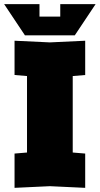

<svg xmlns="http://www.w3.org/2000/svg" viewBox="-25 -900 480 924"><path d="M45 4V-161L105 -166V-534L45 -539V-704L215 -696L385 -704V-539L325 -534V-166L385 -161V4L215 -4ZM265 -880H435L335 -730H95L-5 -880H165V-820H265Z"/></svg>

Font: Tektur Black
Style: Regular
Weight: 900
Designer: Adam Jagosz
Foundry: Adam Jagosz
Version: Version 1.005;gftools[0.9.30]